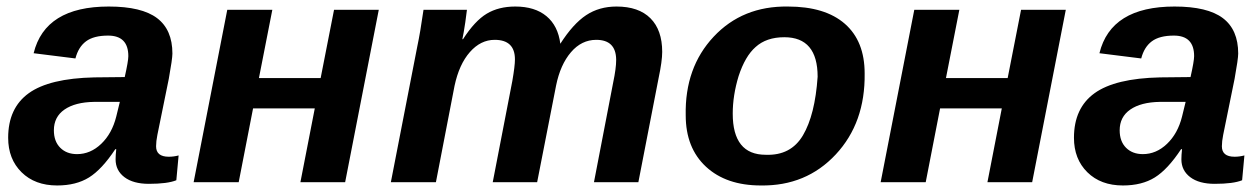

<svg xmlns="http://www.w3.org/2000/svg" viewBox="-20 -558 3860 588"><path d="M436 5Q388 5 361 -15.5Q334 -36 334 -70Q334 -83 336 -101H333Q292 -39 252.5 -14.5Q213 10 155 10Q87 10 46 -30.5Q5 -71 5 -136Q5 -227 68 -272.5Q131 -318 269 -321L362 -322Q373 -371 373 -386Q373 -449 311 -449Q267 -449 243.5 -431.5Q220 -414 211 -379L83 -395Q118 -538 313 -538Q414 -538 461 -502.5Q508 -467 508 -394Q508 -378 497 -317L462 -145Q458 -125 458 -110Q458 -78 497 -78Q512 -78 527 -82L520 -6Q493 5 436 5ZM336 -201 347 -246H268Q210 -245 177.5 -222.5Q145 -200 145 -159Q145 -125 164.5 -105.5Q184 -86 216 -86Q257 -86 290 -117.5Q323 -149 336 -201Z M676 -528H814L773 -319H962L1003 -528H1140L1037 0H900L944 -226H755L711 0H573Z M1806 -436Q1761 -436 1728.5 -398Q1696 -360 1683 -296L1625 0H1489L1549 -310Q1557 -356 1557 -376Q1557 -436 1495 -436Q1452 -436 1419 -398.5Q1386 -361 1372 -295L1315 0H1177L1258 -416Q1267 -458 1277 -528H1410Q1410 -527 1405 -490Q1400 -456 1396 -438H1398Q1434 -494 1470.5 -516Q1507 -538 1558 -538Q1618 -538 1653.5 -508.5Q1689 -479 1696 -424Q1735 -485 1775 -511.5Q1815 -538 1868 -538Q1936 -538 1972 -502Q2008 -466 2008 -399Q2008 -371 1997 -319L1935 0H1799L1858 -306Q1867 -349 1867 -374V-376Q1866 -436 1806 -436Z M2628 -333Q2630 -182 2539.5 -85Q2449 12 2310 10Q2204 10 2142 -47.5Q2080 -105 2080 -205Q2077 -351 2165.5 -445.5Q2254 -540 2393 -538Q2507 -538 2567.5 -485Q2628 -432 2628 -333ZM2484 -323Q2484 -444 2382 -444Q2327 -444 2294 -414Q2262 -386 2242 -325Q2224 -266 2224 -210Q2224 -84 2325 -84Q2402 -81 2439 -143.5Q2476 -206 2484 -323Z M2780 -528H2918L2877 -319H3066L3107 -528H3244L3141 0H3004L3048 -226H2859L2815 0H2677Z M3700 5Q3652 5 3625 -15.5Q3598 -36 3598 -70Q3598 -83 3600 -101H3597Q3556 -39 3516.5 -14.5Q3477 10 3419 10Q3351 10 3310 -30.5Q3269 -71 3269 -136Q3269 -227 3332 -272.5Q3395 -318 3533 -321L3626 -322Q3637 -371 3637 -386Q3637 -449 3575 -449Q3531 -449 3507.5 -431.5Q3484 -414 3475 -379L3347 -395Q3382 -538 3577 -538Q3678 -538 3725 -502.5Q3772 -467 3772 -394Q3772 -378 3761 -317L3726 -145Q3722 -125 3722 -110Q3722 -78 3761 -78Q3776 -78 3791 -82L3784 -6Q3757 5 3700 5ZM3600 -201 3611 -246H3532Q3474 -245 3441.5 -222.5Q3409 -200 3409 -159Q3409 -125 3428.5 -105.5Q3448 -86 3480 -86Q3521 -86 3554 -117.5Q3587 -149 3600 -201Z"/></svg>

Font: Libra Sans
Style: Bold Italic
Weight: 700
Italic angle: -12°
Foundry: Context Ltd
Version: Version 1.002